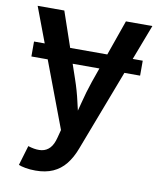

<svg xmlns="http://www.w3.org/2000/svg" viewBox="-84 -614 750 890"><g transform="rotate(10 291.0 -169.0)"><path d="M544.9 -379.9V-309.6H33.2V-379.9ZM63.5 195.3 91.3 102.1 105 106Q133.3 113.3 155.8 109.9Q178.2 106.4 193.8 89.6Q209.5 72.8 217.8 39.6L227.5 2.4L21 -545.9H146.5L250.5 -242.2Q268.6 -189.9 280 -138.4Q291.5 -86.9 305.2 -34.2H272Q286.1 -86.9 299.1 -138.9Q312 -190.9 329.6 -242.2L436.5 -545.9H561L325.2 72.8Q308.6 116.7 284.2 147Q259.8 177.2 225.1 192.6Q190.4 208 143.6 208Q117.2 208 95.9 204.1Q74.7 200.2 63.5 195.3Z"/></g></svg>

Font: Inter Cardless
Style: Medium
Weight: 500
Designer: Rasmus Andersson
Foundry: rsms
Version: Version 4.001;git-9221beed3